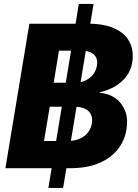

<svg xmlns="http://www.w3.org/2000/svg" viewBox="-20 -847 695 967"><path d="M223.6 99.6 377 -827.1H451.2L297.9 99.6ZM7.3 0 127.9 -727.5H425.8Q506.8 -727.5 559.1 -702.6Q611.3 -677.7 633.3 -633.8Q655.3 -589.8 646 -532.2Q639.6 -493.2 616.7 -462.6Q593.8 -432.1 558.8 -411.9Q523.9 -391.6 482.4 -382.3V-379.4Q526.9 -376.5 560.5 -352.8Q594.2 -329.1 610.1 -288.8Q626 -248.5 616.7 -193.8Q607.4 -136.7 571.8 -93Q536.1 -49.3 476.8 -24.7Q417.5 0 336.4 0ZM201.7 -136.7H317.9Q370.6 -136.7 403.3 -160.9Q436 -185.1 442.9 -226.1Q446.8 -252 437.7 -270.8Q428.7 -289.6 407.2 -299.6Q385.7 -309.6 353.5 -309.6H230.5ZM250.5 -430.2H356.4Q384.8 -430.2 408.4 -440.7Q432.1 -451.2 448 -470.7Q463.9 -490.2 468.3 -517.1Q474.1 -551.8 453.4 -571.8Q432.6 -591.8 389.2 -591.8H276.9Z"/></svg>

Font: Inter 24pt ExtraBold
Style: Italic
Weight: 800
Italic angle: -9.3988°
Designer: Rasmus Andersson
Foundry: rsms
Version: Version 4.001;git-66647c0bb